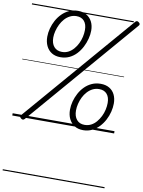

<svg xmlns="http://www.w3.org/2000/svg" viewBox="-145 -1099 1251 1682"><g transform="rotate(10 480.0 -258.0)"><path d="M326 -576Q280 -576 248 -596Q216 -616 199 -651.5Q182 -687 182 -733Q182 -769 192 -807Q202 -845 221 -880Q240 -915 268 -943Q296 -971 331.5 -987Q367 -1003 410 -1003Q455 -1003 486.5 -983.5Q518 -964 535 -930.5Q552 -897 552 -852Q552 -817 542 -778.5Q532 -740 513.5 -704Q495 -668 468 -639Q441 -610 405.5 -593Q370 -576 326 -576ZM331 -624Q363 -624 388.5 -637.5Q414 -651 434.5 -674.5Q455 -698 469 -727Q483 -756 490 -787Q497 -818 497 -848Q497 -899 472.5 -927Q448 -955 404 -955Q373 -955 346.5 -941.5Q320 -928 299.5 -905Q279 -882 265 -853.5Q251 -825 243 -794Q235 -763 235 -735Q235 -683 260.5 -653.5Q286 -624 331 -624ZM113 11Q105 19 97.5 19.5Q90 20 81 13Q71 5 70 -1.5Q69 -8 76 -17L918 -995Q925 -1003 933 -1003.5Q941 -1004 950 -996Q959 -990 960 -982Q961 -974 954 -967ZM633 19Q587 19 555 -1.5Q523 -22 506 -57Q489 -92 489 -138Q489 -175 499 -212.5Q509 -250 528 -285.5Q547 -321 574.5 -348.5Q602 -376 637.5 -392Q673 -408 716 -408Q761 -408 793 -389Q825 -370 841.5 -336Q858 -302 858 -257Q858 -222 848.5 -183.5Q839 -145 820 -109Q801 -73 774 -44.5Q747 -16 711.5 1.5Q676 19 633 19ZM637 -29Q669 -29 695 -42.5Q721 -56 741 -79.5Q761 -103 775.5 -132Q790 -161 797 -192.5Q804 -224 804 -253Q804 -304 779.5 -332Q755 -360 711 -360Q679 -360 653 -347Q627 -334 606 -311Q585 -288 571 -259.5Q557 -231 549.5 -200Q542 -169 542 -140Q542 -89 567 -59Q592 -29 637 -29ZM0 478H906V488H0ZM0 -20H906V0H0ZM0 -505H906V-500H0ZM0 -998H906V-988H0Z"/></g></svg>

Font: Playwrite AU SA Guides
Style: Regular
Weight: 400
Designer: Veronika Burian, José Scaglione
Foundry: TypeTogether
Version: Version 1.003